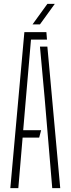

<svg xmlns="http://www.w3.org/2000/svg" viewBox="-20 -965 362 985"><path d="M33 0 105 -800H218L221 -762H139L113 -461L99 -297H191L181 -259H96L74 0ZM248 0 209 -463 185 -726H223L289 0ZM147 -840 223 -945H261L185 -840Z"/></svg>

Font: Big Shoulders Stencil Text SC Thin
Style: Regular
Weight: 100
Designer: Patric King
Foundry: XO Type Co
Version: Version 2.001